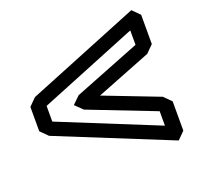

<svg xmlns="http://www.w3.org/2000/svg" viewBox="-113 -853 899 875"><g transform="rotate(-20 336.0 -416.0)"><path d="M98 -454 574 -647V-577L252 -450L216 -415L252 -380L574 -255V-185L98 -378ZM62 -510 27 -475V-357L62 -322L610 -100L645 -135V-277L610 -312L343 -415L610 -520L645 -555V-697L610 -732Z"/></g></svg>

Font: Hussar Press
Style: Bold
Weight: 700
Foundry: Cannot Into Space Fonts
Version: Version 1.43